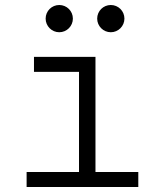

<svg xmlns="http://www.w3.org/2000/svg" viewBox="-20 -744 626 764"><path d="M85.9 0H530.3V-59.6H359.9V-517.6H115.2V-458H294.4V-59.6H85.9ZM215.8 -615.7C245.6 -615.7 270 -640.1 270 -669.9C270 -700.2 245.6 -724.1 215.8 -724.1C186 -724.1 161.6 -700.2 161.6 -669.9C161.6 -640.1 186 -615.7 215.8 -615.7ZM420.9 -615.7C450.7 -615.7 475.1 -640.1 475.1 -669.9C475.1 -700.2 450.7 -724.1 420.9 -724.1C391.1 -724.1 366.7 -700.2 366.7 -669.9C366.7 -640.1 391.1 -615.7 420.9 -615.7Z"/></svg>

Font: Cascadia Code PL Light
Style: Regular
Weight: 300
Monospace: yes
Designer: Aaron Bell
Foundry: Saja Typeworks
Version: Version 2404.023